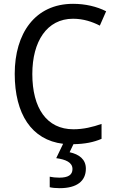

<svg xmlns="http://www.w3.org/2000/svg" viewBox="-20 -744 604 1004"><path d="M429 138C429 89 394 63 344 52L364 10C424 9 469 0 511 -18V-96C465 -80 417 -68 364 -68C224 -68 149 -179 149 -357C149 -527 225 -646 362 -646C416 -646 463 -630 502 -610L535 -685C486 -710 426 -724 362 -724C163 -724 57 -569 57 -358C57 -148 145 -12 310 8L274 83C324 90 359 105 359 140C359 171 336 185 290 185C272 185 253 183 240 180V235C252 238 271 240 292 240C382 240 429 203 429 138Z"/></svg>

Font: Noto Sans Thai Looped SemiCondensed
Style: Regular
Weight: 400
Width: 4
Designer: Sasikarn Vongin, Ben Mitchell
Foundry: The Fontpad Ltd
Version: Version 1.001